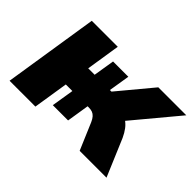

<svg xmlns="http://www.w3.org/2000/svg" viewBox="-92 -725 951 951"><g transform="rotate(45 383.5 -249.0)"><path d="M27 0 105 -498H287L259 -319H304L322 -430H429L411 -319H422L571 -498H767L551 -239L520 -284Q546 -281 565 -269Q584 -257 598 -238.5Q612 -220 623 -196L706 0H518L458 -141Q451 -157 442.5 -166.5Q434 -176 423.5 -180Q413 -184 398 -184H378L392 -198L371 -66H264L283 -184H237L208 0Z"/></g></svg>

Font: Nunito Sans 10pt Black
Style: Italic
Weight: 900
Italic angle: -9°
Designer: Vernon Adams
Foundry: Vernon Adams
Version: Version 3.101;gftools[0.9.27]